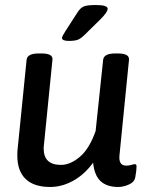

<svg xmlns="http://www.w3.org/2000/svg" viewBox="-20 -738 597 765"><path d="M524 -75Q524 -58 519 -32Q516 -13 494 -3Q472 7 451 7Q406 7 381 -16Q356 -39 351 -90Q317 -43 272 -18Q227 7 180 7Q115 7 82 -25Q49 -57 49 -118Q49 -134 50 -142L86 -500Q89 -525 134 -525H146Q192 -525 189 -500L155 -160Q154 -155 154 -146Q154 -81 223 -81Q260 -81 298 -113Q336 -145 361 -216L391 -500Q394 -525 439 -525H450Q496 -525 494 -500L456 -119Q452 -78 483 -78Q494 -78 504 -81Q514 -84 517 -84Q524 -84 524 -75ZM227 -587Q227 -593 242 -616L289 -689Q300 -706 313 -712Q326 -718 362 -718Q409 -718 409 -703Q409 -689 377 -658L319 -601Q303 -585 291 -580Q279 -575 254 -575Q227 -575 227 -587Z"/></svg>

Font: Asap-MediumItalic
Style: Italic
Weight: 500
Italic angle: -6°
Designer: Pablo Cosgaya
Foundry: Omnibus-Type
Version: Version 2.000; ttfautohint (v1.8)